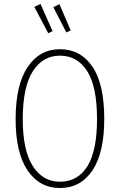

<svg xmlns="http://www.w3.org/2000/svg" viewBox="-20 -942 607 972"><path d="M185.1 -921.9 246.1 -784.2 224.1 -773.9 153.8 -907.2ZM280.8 -920.9 337.9 -788.1 315.9 -777.8 250 -905.8ZM283.2 -692.9Q387.7 -692.9 447.8 -604.7Q507.8 -516.6 507.8 -339.8Q507.8 -168.9 448.2 -79.6Q388.7 9.8 283.2 9.8Q180.2 9.8 119.6 -79.3Q59.1 -168.5 59.1 -338.9Q59.1 -512.2 119.9 -602.5Q180.7 -692.9 283.2 -692.9ZM283.2 -660.2Q196.3 -660.2 145.8 -580.6Q95.2 -501 95.2 -338.9Q95.2 -180.7 146 -101.3Q196.8 -22 283.2 -22Q373.5 -22 422.4 -100.3Q471.2 -178.7 471.2 -339.8Q471.2 -502.9 421.6 -581.5Q372.1 -660.2 283.2 -660.2Z"/></svg>

Font: Fira Sans Compressed UltraLight
Style: Regular
Weight: 200
Width: 1
Designer: Carrois Corporate & Edenspiekermann AG
Foundry: Carrois Corporate GbR & Edenspiekermann AG
Version: Version 4.203;PS 004.203;hotconv 1.0.88;makeotf.lib2.5.64775